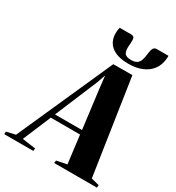

<svg xmlns="http://www.w3.org/2000/svg" viewBox="-307 -1106 1141 1242"><g transform="rotate(30 263.0 -485.0)"><path d="M-83.5 0 -82.5 -19.5 -15.5 -35 301 -744.5 443.5 -745.5 550.5 -35 610.5 -19.5 608.5 0H289.5L292 -19.5L368.5 -35L342.5 -243H124L36 -33.5L136 -19.5L133.5 0ZM137 -274.5H339L302.5 -562L292 -655L270 -592ZM305.5 -969.5Q324.5 -969.5 328.8 -955Q333 -940.5 330.5 -917.5Q330.5 -913 330 -908.5Q329.5 -904 329 -900Q326 -862 337 -843.8Q348 -825.5 386 -825.5Q413.5 -825.5 428.5 -835.2Q443.5 -845 450.5 -865Q457.5 -885 460.5 -916Q463 -940.5 470.5 -955.2Q478 -970 496.5 -970H583Q583.5 -964 583.2 -957.5Q583 -951 582 -944Q577.5 -899.5 553 -866Q528.5 -832.5 485.2 -814Q442 -795.5 382.5 -795.5Q323 -795.5 284.2 -813.5Q245.5 -831.5 228 -864.2Q210.5 -897 214.5 -941Q215.5 -949 216.5 -956Q217.5 -963 219.5 -969.5Z"/></g></svg>

Font: Merriweather 144pt ExtraBold
Style: Italic
Weight: 800
Italic angle: -7.8°
Version: Version 2.101